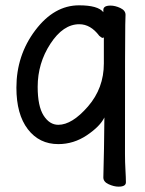

<svg xmlns="http://www.w3.org/2000/svg" viewBox="-20 -512 540 714"><path d="M196.8 -47.9Q248 -47.9 307.1 -116Q366.2 -184.1 366.2 -275.9V-375Q366.2 -371.1 361.8 -371.1Q357.9 -371.1 349.1 -378.9Q316.9 -421.9 274.9 -421.9Q214.8 -421.9 167.5 -349.4Q120.1 -276.9 120.1 -189Q120.1 -117.2 142.1 -82.5Q164.1 -47.9 196.8 -47.9ZM364.3 -466.8V-475.1Q364.3 -491.2 391.1 -491.2Q408.2 -491.2 427.5 -482.2Q446.8 -473.1 446.8 -457Q446.8 -444.8 445.8 -419.4Q444.8 -394 444.8 60.1Q444.8 90.8 446.5 119.9Q448.2 148.9 448.2 166Q448.2 182.1 420.9 182.1Q403.8 182.1 384 173.1Q364.3 164.1 364.3 147.9Q367.2 45.9 368.2 -75.2Q352.1 -42 303 -9Q253.9 23.9 196.8 23.9Q126 23.9 83.5 -31.5Q41 -86.9 41 -186Q41 -306.2 111.1 -399.2Q181.2 -492.2 273.9 -492.2Q344.2 -492.2 364.3 -466.8Z"/></svg>

Font: LXGW WenKai Mono Screen
Style: Regular
Weight: 400
Monospace: yes
Designer: LXGW / Fontworks Inc.
Foundry: LXGW / Fontworks Inc.
Version: Version 1.330;April 28,2024